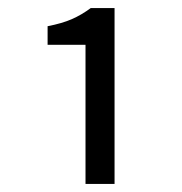

<svg xmlns="http://www.w3.org/2000/svg" viewBox="-20 -897 450 476"><path d="M192 -786H98V-832Q134 -839 158 -849.5Q182 -860 205 -877H264V-441H192Z"/></svg>

Font: Kinto Sans
Style: Regular
Weight: 400
Designer: Authors: Ryoko NISHIZUKA  (kana & ideographs); Paul D. Hunt (Latin, Greek & Cyrillic); Wenlong ZHANG  (bopomofo); Sandol
Foundry: Adobe Systems Incorporated, ookami Inc.
Version: Version 0.001